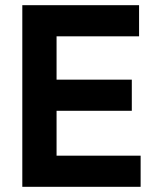

<svg xmlns="http://www.w3.org/2000/svg" viewBox="-20 -720 594 740"><path d="M522 0H66V-700H516V-580H198V-413H488V-293H198V-120H522Z"/></svg>

Font: Rootstock Sans Headline
Style: Bold
Weight: 700
Designer: Florian Karsten
Foundry: Florian Karsten
Version: Version 2.000;FEAKit 1.0